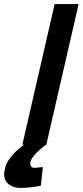

<svg xmlns="http://www.w3.org/2000/svg" viewBox="-35 -712 407 945"><path d="M234 -692H352L193 0H192Q190 1 179 9.5Q168 18 154.5 30.5Q141 43 129.5 57.5Q118 72 115 84Q112 96 116.5 105Q121 114 134 114Q137 114 144 113.5Q151 113 158 112L176 110L166 202Q149 205 132 208Q118 210 101 211.5Q84 213 69 213Q24 213 1 188.5Q-22 164 -11 120Q-7 99 4.5 80.5Q16 62 30.5 46.5Q45 31 59 19Q73 7 84 0H75Z"/></svg>

Font: Panefresco 800wt
Style: Italic
Weight: 800
Foundry: Campivisivi & Chank Co
Version: Version 1.001